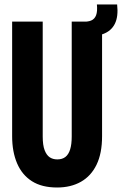

<svg xmlns="http://www.w3.org/2000/svg" viewBox="-20 -825 543 854"><path d="M234 9Q166 9 122 -19Q78 -47 56 -98.5Q34 -150 34 -219V-729H170V-218Q170 -179 178.5 -157Q187 -135 201 -125.5Q215 -116 235 -116Q257 -116 271 -127Q285 -138 292 -160.5Q299 -183 299 -218V-729H434V-219Q434 -143 409.5 -92.5Q385 -42 340 -16.5Q295 9 234 9ZM343 -662V-729Q369 -727 385 -733.5Q401 -740 407.5 -757.5Q414 -775 411 -805H501Q507 -752 491 -719.5Q475 -687 438 -673.5Q401 -660 343 -662Z"/></svg>

Font: Mona Sans Condensed
Style: Bold
Weight: 700
Width: 3
Designer: Deni Anggara
Foundry: GitHub
Version: Version 2.000